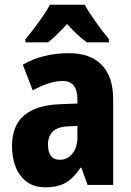

<svg xmlns="http://www.w3.org/2000/svg" viewBox="-20 -786 558 816"><path d="M274 -560Q363 -560 412 -510.5Q461 -461 461 -363V0H352L326 -73H322Q294 -30 260.5 -10Q227 10 172 10Q125 10 93.5 -13.5Q62 -37 46.5 -76.5Q31 -116 31 -165Q31 -252 82.5 -295.5Q134 -339 232 -343L309 -346V-364Q309 -442 246 -442Q193 -442 119 -402L77 -511Q117 -535 167 -547.5Q217 -560 274 -560ZM270 -249Q225 -247 204.5 -227Q184 -207 184 -171Q184 -107 234 -107Q266 -107 287.5 -133Q309 -159 309 -203V-251ZM340 -766Q358 -733 386.5 -693.5Q415 -654 443 -619V-606H349Q329 -620 308.5 -639.5Q288 -659 265 -684Q242 -659 221.5 -639Q201 -619 184 -606H88V-619Q104 -638 124.5 -665Q145 -692 163.5 -719Q182 -746 192 -766Z"/></svg>

Font: Noto Sans Arabic UI Cn XBd
Style: Regular
Weight: 800
Width: 3
Designer: Monotype Design Team, Nadine Chahine and Nizar Qandah
Foundry: Monotype Imaging Inc.
Version: Version 2.010; ttfautohint (v1.8.4.7-5d5b)